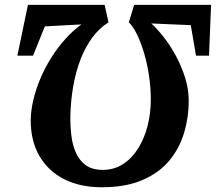

<svg xmlns="http://www.w3.org/2000/svg" viewBox="-20 -763 888 790"><path d="M848.5 -743 840 -534H786.5L765 -659.5L602.5 -666.5Q626.5 -645 653.5 -610.5Q680.5 -576 703.8 -533Q727 -490 741.8 -443Q756.5 -396 756.5 -349.5Q756.5 -280 737.2 -215.8Q718 -151.5 675.8 -101.2Q633.5 -51 565 -21.8Q496.5 7.5 398.5 7.5Q310 7.5 244.5 -25.5Q179 -58.5 142.8 -120.2Q106.5 -182 106.5 -266.5Q106.5 -306.5 116.8 -350.2Q127 -394 145.5 -438.2Q164 -482.5 190 -524Q216 -565.5 247.5 -601Q279 -636.5 315 -662.5L164.5 -654.5L116 -534H51.5L95 -743H410.5L426.5 -671Q388.5 -647.5 359.8 -608.5Q331 -569.5 311.5 -519Q292 -468.5 281.5 -409.2Q271 -350 269.5 -286Q269 -245.5 273.5 -206.2Q278 -167 292.2 -134.8Q306.5 -102.5 333 -83.2Q359.5 -64 403 -64Q449 -64 485.8 -87.5Q522.5 -111 548 -151.8Q573.5 -192.5 587 -244.2Q600.5 -296 600.5 -353.5Q600.5 -401.5 593.2 -450.8Q586 -500 573 -544Q560 -588 543.8 -621.2Q527.5 -654.5 510 -671L532 -743Z"/></svg>

Font: Merriweather 28pt ExtraBold
Style: Italic
Weight: 800
Italic angle: -7.8°
Version: Version 2.101